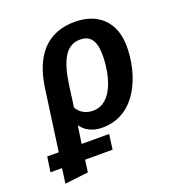

<svg xmlns="http://www.w3.org/2000/svg" viewBox="-192 -655 906 985"><g transform="rotate(-20 261.0 -162.0)"><path d="M275 15C463 15 534 -185 534 -334C534 -465 456 -544 324 -544C176 -544 90 -449 66 -275L20 57H-43L-55 139H8L-3 220L125 205L134 139H284L295 57H145L159 -40C183 -6 221 15 275 15ZM320 -449C373 -449 402 -417 402 -334C402 -235 369 -83 260 -83C220 -83 190 -100 172 -132L188 -251C207 -383 245 -449 320 -449Z"/></g></svg>

Font: Fira Sans Medium
Style: Italic
Weight: 500
Italic angle: -8°
Designer: bBox Type GmbH & Carrois Corporate GbR & Edenspiekermann AG
Foundry: bBox Type GmbH & Carrois Corporate GbR & Edenspiekermann AG
Version: Version 4.301;PS 004.301;hotconv 1.0.88;makeotf.lib2.5.64775